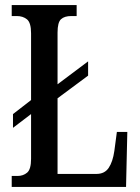

<svg xmlns="http://www.w3.org/2000/svg" viewBox="-20 -734 549 754"><path d="M26 0V-43H49Q71 -43 86.5 -56Q102 -69 102 -110V-286L31 -232V-286L102 -341V-603Q102 -645 86 -658Q70 -671 46 -671H26V-714H281V-671H260Q233 -671 219.5 -658.5Q206 -646 206 -606V-403L326 -493V-437L206 -348V-51H359Q391 -51 407 -75Q423 -99 429 -141L439 -216H480L475 0Z"/></svg>

Font: Noto Serif Tamil ExtraCondensed Medium
Style: Regular
Weight: 500
Width: 2
Designer: Indian Type Foundry, Tom Grace, and the Monotype Design Team
Foundry: Monotype Imaging Inc.
Version: Version 2.004; ttfautohint (v1.8.4.7-5d5b)